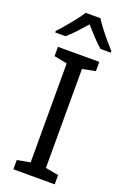

<svg xmlns="http://www.w3.org/2000/svg" viewBox="-176 -997 694 1052"><g transform="rotate(20 171.0 -470.5)"><path d="M292 0H51V-54L127 -68V-645L51 -660V-714H292V-660L216 -645V-68L292 -54ZM216 -941Q229 -920 250 -892.5Q271 -865 293.5 -838.5Q316 -812 334 -792V-783H274Q247 -806 221 -834.5Q195 -863 172 -889Q149 -863 123.5 -835Q98 -807 70 -783H10V-792Q29 -812 51.5 -838.5Q74 -865 95.5 -892.5Q117 -920 130 -941Z"/></g></svg>

Font: Noto Sans Hebrew Thin
Style: Regular
Weight: 400
Version: Version 3.001